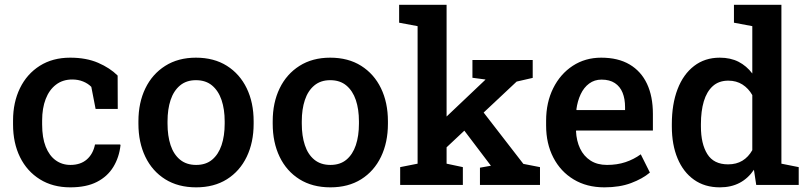

<svg xmlns="http://www.w3.org/2000/svg" viewBox="-20 -782 3419 812"><path d="M277.3 10.3Q203.1 10.3 148.7 -23.7Q94.2 -57.6 64.7 -117.4Q35.2 -177.2 35.2 -255.4V-272.5Q35.2 -349.1 64.5 -409.2Q93.8 -469.2 148.2 -503.7Q202.6 -538.1 276.9 -538.1Q344.7 -538.1 395 -516.4Q445.3 -494.6 477.5 -462.4L478 -321.3H384.3L366.2 -414.6Q352.5 -428.7 331.5 -437.3Q310.5 -445.8 285.6 -445.8Q245.1 -445.8 216.6 -423.8Q188 -401.9 173.1 -363Q158.2 -324.2 158.2 -272.5V-255.4Q158.2 -199.7 173.3 -161.6Q188.5 -123.5 215.6 -104Q242.7 -84.5 277.8 -84.5Q320.3 -84.5 346.9 -107.4Q373.5 -130.4 381.8 -170.9H488.3L489.7 -168Q483.9 -116.2 459.2 -75.9Q434.6 -35.6 389.9 -12.7Q345.2 10.3 277.3 10.3Z M809.6 10.3Q733.4 10.3 678.7 -23.9Q624 -58.1 594.7 -118.9Q565.4 -179.7 565.4 -258.8V-269Q565.4 -347.7 594.7 -408.2Q624 -468.8 678.7 -503.4Q733.4 -538.1 808.6 -538.1Q884.8 -538.1 939.5 -503.7Q994.1 -469.2 1023.4 -408.7Q1052.7 -348.1 1052.7 -269V-258.8Q1052.7 -179.7 1023.4 -118.9Q994.1 -58.1 939.7 -23.9Q885.3 10.3 809.6 10.3ZM809.6 -84.5Q850.6 -84.5 877.2 -106.7Q903.8 -128.9 917 -168.2Q930.2 -207.5 930.2 -258.8V-269Q930.2 -319.8 917 -358.9Q903.8 -397.9 877 -420.4Q850.1 -442.9 808.6 -442.9Q768.1 -442.9 741.2 -420.4Q714.4 -397.9 701.4 -358.9Q688.5 -319.8 688.5 -269V-258.8Q688.5 -207.5 701.4 -168.2Q714.4 -128.9 741.5 -106.7Q768.6 -84.5 809.6 -84.5Z M1377.4 10.3Q1301.3 10.3 1246.6 -23.9Q1191.9 -58.1 1162.6 -118.9Q1133.3 -179.7 1133.3 -258.8V-269Q1133.3 -347.7 1162.6 -408.2Q1191.9 -468.8 1246.6 -503.4Q1301.3 -538.1 1376.5 -538.1Q1452.6 -538.1 1507.3 -503.7Q1562 -469.2 1591.3 -408.7Q1620.6 -348.1 1620.6 -269V-258.8Q1620.6 -179.7 1591.3 -118.9Q1562 -58.1 1507.6 -23.9Q1453.1 10.3 1377.4 10.3ZM1377.4 -84.5Q1418.5 -84.5 1445.1 -106.7Q1471.7 -128.9 1484.9 -168.2Q1498 -207.5 1498 -258.8V-269Q1498 -319.8 1484.9 -358.9Q1471.7 -397.9 1444.8 -420.4Q1418 -442.9 1376.5 -442.9Q1335.9 -442.9 1309.1 -420.4Q1282.2 -397.9 1269.3 -358.9Q1256.3 -319.8 1256.3 -269V-258.8Q1256.3 -207.5 1269.3 -168.2Q1282.2 -128.9 1309.3 -106.7Q1336.4 -84.5 1377.4 -84.5Z M1672.4 0V-75.2L1746.1 -89.8V-671.4L1668 -686V-761.7H1868.7V-89.8L1937.5 -75.2V0ZM2009.8 0V-72.8L2056.2 -81.1L2054.7 -83L1929.7 -248L2003.4 -334.5L2193.4 -88.9L2263.7 -75.2V0ZM1856.9 -147.9 1802.2 -226.1 2031.7 -443.8 2033.2 -445.8 1978 -453.1V-528.3H2232.9V-452.6L2165 -437Z M2536.1 10.3Q2461.4 10.3 2406 -23.2Q2350.6 -56.6 2320.1 -115.7Q2289.6 -174.8 2289.6 -251V-271.5Q2289.6 -348.6 2319.6 -408.9Q2349.6 -469.2 2402.3 -503.7Q2455.1 -538.1 2522.5 -538.1Q2594.2 -538.1 2642.8 -509.3Q2691.4 -480.5 2716.3 -427.5Q2741.2 -374.5 2741.2 -300.3V-230H2417L2416 -227.5Q2418 -186 2433.3 -153.8Q2448.7 -121.6 2477.3 -103Q2505.9 -84.5 2546.9 -84.5Q2589.8 -84.5 2625 -96.2Q2660.2 -107.9 2689.9 -129.4L2728.5 -52.2Q2697.3 -25.9 2648.9 -7.8Q2600.6 10.3 2536.1 10.3ZM2418.9 -316.4H2623.5V-329.1Q2623.5 -363.8 2613 -389.9Q2602.5 -416 2580.3 -430.7Q2558.1 -445.3 2523.9 -445.3Q2494.1 -445.3 2471.7 -428.7Q2449.2 -412.1 2435.8 -383.5Q2422.4 -355 2417.5 -318.8Z M3024.4 10.3Q2960.4 10.3 2915 -22Q2869.6 -54.2 2845.5 -112.1Q2821.3 -169.9 2821.3 -247.1V-257.3Q2821.3 -341.8 2845.5 -404.8Q2869.6 -467.8 2915.3 -502.9Q2960.9 -538.1 3023.9 -538.1Q3069.3 -538.1 3103.3 -520.8Q3137.2 -503.4 3161.6 -471.2V-671.4L3084 -686V-761.7H3161.6H3284.7V-89.8L3357.9 -75.2V0H3178.2L3168.5 -64Q3143.6 -27.3 3107.7 -8.5Q3071.8 10.3 3024.4 10.3ZM3059.1 -86.9Q3094.2 -86.9 3119.6 -102.3Q3145 -117.7 3161.6 -147V-379.9Q3145.5 -408.2 3119.9 -424.6Q3094.2 -440.9 3060.1 -440.9Q3020 -440.9 2994.4 -417.7Q2968.8 -394.5 2956.5 -353.3Q2944.3 -312 2944.3 -257.3V-247.1Q2944.3 -173.8 2971.4 -130.4Q2998.5 -86.9 3059.1 -86.9Z"/></svg>

Font: Roboto Slab LO Medium
Style: Regular
Weight: 500
Designer: Google
Version: Version 2.000